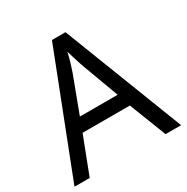

<svg xmlns="http://www.w3.org/2000/svg" viewBox="-164 -856 967 995"><g transform="rotate(-30 319.5 -358.5)"><path d="M545 0 459 -221H176L91 0H0L279 -717H360L638 0ZM352 -517Q349 -525 342 -546Q335 -567 328.5 -589.5Q322 -612 318 -624Q311 -593 302 -563.5Q293 -534 287 -517L206 -301H432Z"/></g></svg>

Font: Noto Sans Lao
Style: Regular
Weight: 400
Designer: Monotype Design Team
Foundry: Monotype Imaging Inc.
Version: Version 2.003; ttfautohint (v1.8.4.7-5d5b)